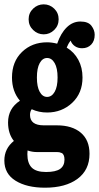

<svg xmlns="http://www.w3.org/2000/svg" viewBox="-20 -706 456 884"><path d="M229.5 -567.9Q209 -547.9 181.2 -547.9Q153.3 -547.9 132.6 -567.9Q111.8 -587.9 111.8 -617.2Q111.8 -646.5 132.6 -666.3Q153.3 -686 181.2 -686Q209 -686 229.5 -666.3Q250 -646.5 250 -617.2Q250 -587.9 229.5 -567.9ZM357.9 -483.9Q338.9 -483.9 325 -493.4Q311 -502.9 305.2 -519Q293.5 -503.9 287.1 -486.8Q321.3 -466.3 340.6 -430.7Q359.9 -395 359.9 -349.1Q359.9 -277.3 312.5 -232.7Q265.1 -188 196.8 -188Q158.7 -188 126 -203.1Q118.2 -192.9 118.2 -176.8Q118.2 -128.9 182.1 -128.9H242.2Q312 -128.9 352.1 -95Q392.1 -61 392.1 2Q392.1 76.7 336.9 117.4Q281.7 158.2 187 158.2Q103.5 158.2 51.8 126.2Q0 94.2 0 33.2Q0 -22 43.9 -57.1Q17.1 -90.3 17.1 -142.1Q17.1 -206.5 71.8 -242.2Q35.2 -285.2 35.2 -349.1Q35.2 -422.4 81.3 -466.8Q127.4 -511.2 196.8 -511.2Q218.8 -511.2 243.2 -504.9Q259.8 -553.2 287.4 -580.1Q314.9 -606.9 350.1 -606.9Q386.2 -606.9 401.1 -587.2Q416 -567.4 416 -545.9Q416 -517.6 399.9 -500.7Q383.8 -483.9 357.9 -483.9ZM196.8 -259.8Q218.3 -259.8 231.7 -283.2Q245.1 -306.6 245.1 -349.1Q245.1 -392.1 231.7 -415.5Q218.3 -439 196.8 -439Q175.8 -439 162.8 -415.5Q149.9 -392.1 149.9 -349.1Q149.9 -306.6 162.8 -283.2Q175.8 -259.8 196.8 -259.8ZM242.2 -5.9H149.9Q127.9 -5.9 106.9 -13.2Q106 -8.3 106 3.9Q106 45.4 126.2 65.7Q146.5 85.9 191.9 85.9Q236.3 85.9 256.6 71.8Q276.9 57.6 276.9 28.8Q276.9 16.6 273.4 8.8Q270 1 263.4 -1.7Q256.8 -4.4 252.9 -5.1Q249 -5.9 242.2 -5.9Z"/></svg>

Font: Margherita Black
Style: Regular
Weight: 900
Designer: James Puckett
Foundry: Dunwich Type Founders
Version: Version 1.008;hotconv 1.0.109;makeotfexe 2.5.65596